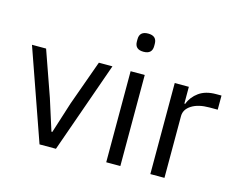

<svg xmlns="http://www.w3.org/2000/svg" viewBox="-101 -895 1312 1051"><g transform="rotate(15 554.5 -370.0)"><path d="M199 0 18 -516H98L188 -260L244 -84H249L305 -260L397 -516H474L292 0Z M568 -682V-695Q568 -740 617 -740Q666 -740 666 -695V-682Q666 -637 617 -637Q568 -637 568 -682ZM577 0V-516H657V0Z M827 0V-516H907V-421H912Q927 -462 964.5 -489Q1002 -516 1061 -516H1092V-436H1045Q982 -436 944.5 -412Q907 -388 907 -350V0Z"/></g></svg>

Font: Anuphan
Style: Regular
Weight: 400
Designer: Mike Abbink, Paul van der Laan, Pieter van Rosmalen, Mint Tantisuwanna
Foundry: Bold Monday; Cadson Demak
Version: Version 3.002;hotconv 1.0.109;makeotfexe 2.5.65596